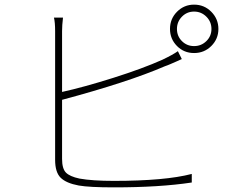

<svg xmlns="http://www.w3.org/2000/svg" viewBox="-20 -810 1040 829"><path d="M248 -379V-124Q248 -82 264.5 -65Q281 -48 323 -39Q378 -29 472 -29Q693 -29 808 -59V-22Q670 -1 472 -1Q366 -1 320 -9Q266 -19 242 -42.5Q218 -66 218 -120V-676Q218 -713 213 -734H252Q248 -700 248 -676V-413Q343 -434 469.5 -474Q596 -514 681 -552Q727 -574 748 -589L765 -555Q759 -552 745 -546Q731 -540 717.5 -534Q704 -528 692 -524Q532 -455 248 -379ZM765.5 -632.5Q787 -611 818 -611Q849 -611 871 -632.5Q893 -654 893 -685Q893 -716 871 -738Q849 -760 818 -760Q787 -760 765.5 -738Q744 -716 744 -685Q744 -654 765.5 -632.5ZM818 -790Q862 -790 892.5 -759Q923 -728 923 -685Q923 -642 892.5 -611.5Q862 -581 818 -581Q774 -581 744 -611.5Q714 -642 714 -685Q714 -729 744.5 -759.5Q775 -790 818 -790Z"/></svg>

Font: Noto Sans Korean Thin
Style: Regular
Weight: 250
Designer: Ryoko NISHIZUKA  (kana & ideographs); Paul D. Hunt (Latin, Greek & Cyrillic); Wenlong ZHANG  (bopomofo); Sandoll Communi
Foundry: Adobe Systems Incorporated
Version: Version 1.0001;PS 1;hotconv 1.0.78;makeotf.lib2.5.61930